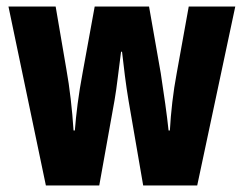

<svg xmlns="http://www.w3.org/2000/svg" viewBox="-20 -570 748 590"><path d="M375 -261 420 0H586L703 -550H560L523 -345C512 -287 505 -224 502 -169H498C493 -217 484 -280 474 -345L438 -550H271L234 -347C221 -278 214 -220 210 -169H206C202 -232 194 -302 184 -357L151 -550H6L121 0H285L332 -262C339 -301 345 -360 352 -411H355C360 -366 367 -308 375 -261Z"/></svg>

Font: Noto Sans Georgian ExtraCondensed ExtraBold
Style: Regular
Weight: 800
Width: 2
Designer: Monotype Design Team, Akaki Razmadze
Foundry: Google LLC
Version: Version 2.005